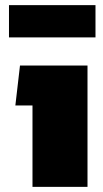

<svg xmlns="http://www.w3.org/2000/svg" viewBox="-20 -730 402 750"><path d="M15.1 -584V-710H353V-584ZM106.9 0V-317.9H40L58.1 -474.1H321.8V0Z"/></svg>

Font: Kanit ExtraBold
Style: Regular
Weight: 800
Designer: Katatrad Team
Foundry: CadsonDemak
Version: Version 1.000;PS 001.000;hotconv 1.0.88;makeotf.lib2.5.64775